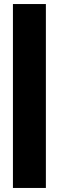

<svg xmlns="http://www.w3.org/2000/svg" viewBox="-20 -750 291 950"><path d="M44 180V-730H207V180Z"/></svg>

Font: MuseoModerno Thin Black
Style: Regular
Weight: 900
Version: Version 1.002